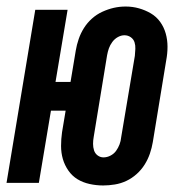

<svg xmlns="http://www.w3.org/2000/svg" viewBox="-36 -560 556 588"><path d="M280 8Q259 8 238.5 3.5Q218 -1 201.5 -11Q185 -21 173.5 -37.5Q162 -54 156.5 -73Q151 -92 151 -113Q151 -134 154 -155L165 -221H120L83 0H-16L72 -530H171L134 -309H180L196 -405Q199 -423 205 -440.5Q211 -458 221 -474Q231 -490 245.5 -503Q260 -516 277.5 -524Q295 -532 312.5 -536Q330 -540 349 -540Q370 -540 389.5 -534.5Q409 -529 426 -519Q443 -509 454.5 -493Q466 -477 471.5 -457.5Q477 -438 477 -417Q477 -396 473 -375L432 -125Q429 -107 423 -89.5Q417 -72 407 -56Q397 -40 382.5 -27Q368 -14 351 -6Q334 2 315.5 5Q297 8 280 8ZM281 -78Q292 -78 302.5 -83.5Q313 -89 319.5 -98Q326 -107 330 -117.5Q334 -128 335 -139L377 -389Q378 -400 378.5 -410.5Q379 -421 376 -430.5Q373 -440 364.5 -446Q356 -452 345 -452Q335 -452 325 -446.5Q315 -441 308 -431.5Q301 -422 297.5 -412Q294 -402 292 -391L251 -141Q249 -130 249 -119.5Q249 -109 252 -99.5Q255 -90 263 -84Q271 -78 281 -78Z"/></svg>

Font: Iosevka Curly Semibold Oblique
Style: Regular
Weight: 600
Italic angle: -9°
Monospace: yes
Designer: Belleve Invis
Foundry: Belleve Invis
Version: Version 11.1.0; ttfautohint (v1.8.3)